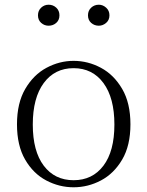

<svg xmlns="http://www.w3.org/2000/svg" viewBox="-20 -780 625 814"><path d="M292 14Q231 14 176 -15Q121 -44 86.5 -103.5Q52 -163 52 -253Q52 -343 87 -403Q122 -463 177 -492.5Q232 -522 292 -522Q353 -522 408 -492.5Q463 -463 498 -403Q533 -343 533 -253Q533 -163 498 -103.5Q463 -44 408 -15Q353 14 292 14ZM292 -16Q372 -16 418.5 -77.5Q465 -139 465 -252Q465 -365 418.5 -428Q372 -491 292 -491Q212 -491 165.5 -428Q119 -365 119 -252Q119 -139 165.5 -77.5Q212 -16 292 -16ZM186 -671Q168 -671 154.5 -683Q141 -695 141 -715Q141 -735 154.5 -747.5Q168 -760 186 -760Q205 -760 218.5 -747.5Q232 -735 232 -715Q232 -695 218.5 -683Q205 -671 186 -671ZM399 -671Q380 -671 366.5 -683Q353 -695 353 -715Q353 -735 366.5 -747.5Q380 -760 399 -760Q416 -760 430 -747.5Q444 -735 444 -715Q444 -695 430 -683Q416 -671 399 -671Z"/></svg>

Font: Noto Serif HK ExtraLight
Style: Regular
Weight: 200
Designer: Ryoko NISHIZUKA 西塚涼子 (kana & ideographs); Frank Grießhammer (Latin, Greek & Cyrillic); Wenlong ZHANG 张文龙 (bopomofo); San
Foundry: Adobe
Version: Version 2.002-H1;hotconv 1.1.0;makeotfexe 2.6.0